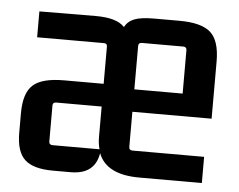

<svg xmlns="http://www.w3.org/2000/svg" viewBox="-42 -548 755 606"><g transform="rotate(5 335.0 -245.0)"><path d="M203 8H146Q84 8 57 -17Q30 -42 30 -102V-164Q30 -228 58.5 -253.5Q87 -279 157 -279H282V-397Q282 -407 272 -407H60V-489L239 -490Q306 -490 330 -463Q340 -482 361 -490Q382 -498 423 -498H503Q573 -498 602 -472Q631 -446 631 -380V-199H380V-88Q380 -77 391 -77H618V6H420Q315 6 290 -60Q279 8 203 8ZM391 -418Q380 -418 380 -407V-270H533V-407Q533 -418 522 -418ZM138 -72H287Q282 -90 282 -110V-207H138Q127 -207 127 -197V-83Q127 -72 138 -72Z"/></g></svg>

Font: Gemunu Libre SemiBold
Style: Regular
Weight: 600
Designer: Puspanada Ekanayake, Sola Matas, Pathum Egodawatta, Kosala Senevirathne
Foundry: mooniak
Version: Version 1.100